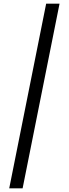

<svg xmlns="http://www.w3.org/2000/svg" viewBox="-20 -820 372 1040"><path d="M30 200 230 -800H302.5L102.5 200Z"/></svg>

Font: Big Shoulders Stencil Thin
Style: Regular
Weight: 100
Designer: Patric King
Foundry: XO Type Co
Version: Version 2.001